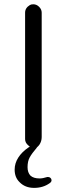

<svg xmlns="http://www.w3.org/2000/svg" viewBox="-20 -702 318 915"><path d="M73.2 166Q99.6 193.4 142.6 193.4Q185.5 193.4 216.8 170.9Q225.6 165 225.6 157.2Q225.6 150.4 220.7 146Q215.8 141.6 210 141.6H205.1Q183.6 148.4 168.9 148.4Q139.6 148.4 125 134.8Q111.3 120.1 111.3 94.7Q111.3 66.4 121.6 47.9Q131.8 29.3 155.3 2Q155.3 2 155.3 1Q164.1 -6.8 168 -12.7Q178.7 -29.3 178.7 -48.8V-641.6Q178.7 -657.2 166.5 -669.4Q154.3 -681.6 138.7 -681.6Q127.9 -681.6 122.1 -677.7Q99.6 -664.1 99.6 -641.6V-39.1Q99.6 -21.5 115.2 -8.8L122.1 -2.9L115.2 1Q84 22.5 66.9 49.3Q49.8 76.2 49.8 106.4Q49.8 143.6 73.2 166Z"/></svg>

Font: FakePearl
Style: Light
Weight: 350
Version: Version 1.2